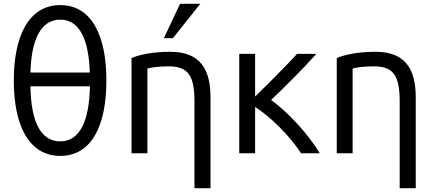

<svg xmlns="http://www.w3.org/2000/svg" viewBox="-20 -807 2292 1016"><path d="M299 -780C464 -780 543 -620 543 -381C543 -141 464 18 299 18C134 18 53 -141 53 -381C53 -620 134 -780 299 -780ZM299 -59C403 -59 452 -167 456 -350H141C144 -167 193 -59 299 -59ZM299 -703C196 -703 146 -598 141 -423H455C450 -598 401 -703 299 -703Z M676 4V-500C714 -516 783 -533 881 -533C1044 -533 1094 -435 1094 -290V189H1009V-270C1009 -405 977 -456 872 -456C816 -456 774 -449 760 -444V4ZM895 -605H847L933 -787H1040Z M1330 4H1246V-522H1330V-296C1401 -365 1509 -474 1552 -522H1654C1593 -453 1477 -336 1414 -278C1504 -215 1615 -92 1672 4H1573C1513 -90 1405 -194 1330 -241Z M1762 4V-500C1800 -516 1869 -533 1967 -533C2130 -533 2180 -435 2180 -290V189H2095V-270C2095 -405 2063 -456 1958 -456C1902 -456 1860 -449 1846 -444V4Z"/></svg>

Font: Repo Regular
Style: Regular
Weight: 400
Designer: Stefan Peev
Foundry: Context Ltd
Version: Version 1.502